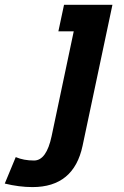

<svg xmlns="http://www.w3.org/2000/svg" viewBox="-153 -532 511 794"><path d="M-18.6 241.7Q-73.7 241.7 -133.3 227.1L-87.9 117.7Q-55.2 131.8 -12.2 131.8Q39.1 131.8 60.5 30.8L151.9 -402.3H88.4L111.8 -512.2H312L188.5 70.8Q152.3 241.7 -18.6 241.7Z"/></svg>

Font: Cadman
Style: Bold Italic
Weight: 700
Italic angle: -12°
Designer: Paul James MIller
Foundry: High-Logic / Made with FontCreator
Version: Version 2.114;March 28, 2021;FontCreator 13.0.0.2683 64-bit